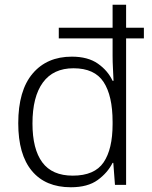

<svg xmlns="http://www.w3.org/2000/svg" viewBox="-20 -780 640 810"><path d="M279 10Q172 10 114.5 -59Q57 -128 57 -260Q57 -398 117.5 -469.5Q178 -541 283 -541Q351 -541 393 -511.5Q435 -482 455 -439H459Q458 -463 456.5 -491.5Q455 -520 455 -544V-618H228V-663H455V-760H512V-663H587V-618H512V0H465L458 -93H455Q434 -51 392 -20.5Q350 10 279 10ZM287 -39Q379 -39 417 -95Q455 -151 455 -256V-266Q455 -376 417 -434Q379 -492 290 -492Q205 -492 161 -432Q117 -372 117 -259Q117 -151 158.5 -95Q200 -39 287 -39Z"/></svg>

Font: Noto Sans Cham Light
Style: Regular
Weight: 300
Version: Version 2.002